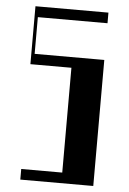

<svg xmlns="http://www.w3.org/2000/svg" viewBox="-55 -825 580 865"><g transform="rotate(5 235.0 -392.0)"><path d="M70 -48H255.5V-522H70V-784H400V-736H85V-570H400V0H70Z"/></g></svg>

Font: Facade Sud
Style: Regular
Weight: 100
Designer: Éléonore Fines
Foundry: Velvetyne Type Foundry
Version: Version 1.001;Glyphs 3.2 (3202)